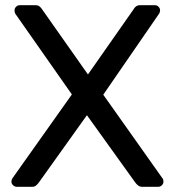

<svg xmlns="http://www.w3.org/2000/svg" viewBox="-20 -720 673 740"><path d="M45 0Q37 0 30.5 -6Q24 -12 24 -20Q24 -24 25.5 -27.5Q27 -31 28 -33L257 -356L39 -667Q36 -673 36 -680Q36 -688 42 -694Q48 -700 56 -700H116Q126 -700 132 -695.5Q138 -691 143 -683L319 -433L494 -683Q498 -691 504.5 -695.5Q511 -700 520 -700H577Q585 -700 591 -694Q597 -688 597 -680Q597 -673 593 -667L378 -355L606 -33Q608 -31 609 -27.5Q610 -24 610 -20Q610 -12 604 -6Q598 0 589 0H528Q519 0 512.5 -5Q506 -10 501 -17L315 -276L130 -17Q125 -10 119 -5Q113 0 104 0Z"/></svg>

Font: RubikRegular
Style: Regular
Weight: 400
Designer: Hubert and Fischer
Foundry: Hubert and Fischer
Version: Version 2.300;gftools[0.9.30]